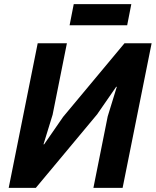

<svg xmlns="http://www.w3.org/2000/svg" viewBox="-20 -907 752 927"><path d="M22 0 162 -698H303L234 -353L190 -210H193L285 -343L581 -698H712L572 0H431L500 -345L544 -488H541L449 -355L153 0ZM316 -785 336 -887H614L594 -785Z"/></svg>

Font: IBM Plex Sans
Style: Italic
Weight: 400
Italic angle: -11.31°
Designer: Mike Abbink, Paul van der Laan, Pieter van Rosmalen
Foundry: Bold Monday
Version: Version 3.201